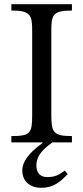

<svg xmlns="http://www.w3.org/2000/svg" viewBox="-20 -677 397 913"><path d="M175 216C234 216 264 190 302 151L288 134C259 156 241 165 204 165C173 165 153 147 153 110C153 58 194 26 229 0H322V-30C234 -30 224 -47 224 -131V-525C224 -603 227 -627 322 -627V-657H34V-627C129 -627 133 -603 133 -525V-131C133 -43 125 -30 34 -30V0H183V2C145 31 86 76 86 134C86 184 122 216 175 216Z"/></svg>

Font: STIX Two Text
Style: Regular
Weight: 400
Designer: Ross Mills, John Hudson & Paul Hanslow, Tiro Typeworks Ltd; with prior portions MicroPress Inc., and Coen Hoffman.
Foundry: Tiro Typeworks Ltd
Version: Version 2.13 b171